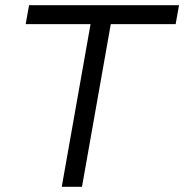

<svg xmlns="http://www.w3.org/2000/svg" viewBox="-20 -720 710 740"><path d="M218 0H296L407 -627H657L670 -700H92L79 -627H329Z"/></svg>

Font: Uncut Sans
Style: Italic
Weight: 400
Italic angle: -10°
Designer: Kasper Nordkvist
Foundry: Uncut Type
Version: Version 1.111;FEAKit 1.0